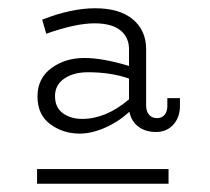

<svg xmlns="http://www.w3.org/2000/svg" viewBox="-20 -719 503 460"><path d="M380.9 -483.9H411.1V-464.8Q411.1 -438 395.3 -420.4Q379.4 -402.8 354 -402.8Q328.1 -402.8 311.3 -415.8Q294.4 -428.7 290 -451.2Q263.2 -426.8 231.2 -412.8Q199.2 -398.9 170.9 -398.9Q130.9 -398.9 100.3 -421.6Q69.8 -444.3 69.8 -487.8Q69.8 -531.2 103 -555.7Q136.2 -580.1 182.1 -580.1Q226.1 -580.1 289.1 -561V-601.1Q289.1 -629.4 268.6 -646.2Q248 -663.1 206.1 -663.1Q161.6 -663.1 90.8 -638.2L81.1 -671.9Q150.4 -699.2 208 -699.2Q266.6 -699.2 298.3 -672.6Q330.1 -646 330.1 -601.1V-466.8Q330.1 -452.1 337.2 -444.1Q344.2 -436 356 -436Q367.7 -436 374.3 -443.8Q380.9 -451.7 380.9 -464.8ZM111.8 -488.8Q111.8 -461.4 130.6 -447.8Q149.4 -434.1 176.8 -434.1Q233.9 -434.1 289.1 -481V-530.8Q245.6 -545.9 190.9 -545.9Q156.2 -545.9 134 -530.8Q111.8 -515.6 111.8 -488.8ZM68.8 -278.8V-314H383.8V-278.8Z"/></svg>

Font: BioRhyme Light
Style: Regular
Weight: 300
Designer: Aoife Mooney
Foundry: Aoife Mooney Type
Version: Version 1.500;PS 001.500;hotconv 1.0.88;makeotf.lib2.5.64775